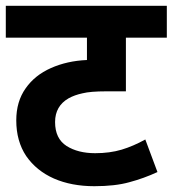

<svg xmlns="http://www.w3.org/2000/svg" viewBox="-20 -642 595 662"><path d="M555.2 -512.2H414.1V-327.1H346.2Q291.5 -327.1 264.6 -320.3Q237.3 -314.5 216.8 -303.2Q169.9 -276.4 169.9 -221.2Q169.9 -164.1 209.5 -138.7Q249 -113.8 308.1 -113.8Q358.4 -113.8 399.4 -126Q439.9 -138.2 481 -161.1L522.9 -48.8Q475.6 -26.9 425.8 -13.7Q377 0 305.2 0Q226.6 0 166 -26.4Q105.5 -53.2 70.3 -104Q36.1 -155.3 36.1 -227.1Q36.1 -292 68.4 -337.4Q100.1 -382.8 155.3 -407.2Q210.9 -432.1 279.8 -435.1V-512.2H0V-622.1H555.2Z"/></svg>

Font: Droid Sans Thai
Style: Bold
Weight: 700
Designer: Steve Matteson
Foundry: Ascender Corporation
Version: Version 1.00